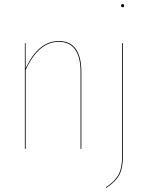

<svg xmlns="http://www.w3.org/2000/svg" viewBox="-20 -728 723 939"><path d="M586.9 -700.2Q586.9 -692.9 579.6 -692.9Q572.3 -692.9 572.3 -700.2Q572.3 -708 579.6 -708Q586.9 -708 586.9 -700.2ZM267.6 -527.3Q324.2 -527.3 351.1 -487.8Q377.9 -448.2 377.9 -377.9V0H374V-377.9Q374 -446.8 347.9 -485.1Q321.8 -523.4 267.1 -523.4Q168.5 -523.4 105.5 -386.2V0H101.6V-517.1H105L105.5 -393.6Q167.5 -527.3 267.6 -527.3ZM577.6 31.2V-517.1H581.5V31.2Q581.5 94.2 563 128.2Q544.4 162.1 499 191.4L497.6 188Q541.5 159.7 559.6 126.2Q577.6 92.8 577.6 31.2Z"/></svg>

Font: Fira Sans Compressed Four
Style: Regular
Weight: 100
Width: 1
Designer: Carrois Corporate & Edenspiekermann AG
Foundry: Carrois Corporate GbR & Edenspiekermann AG
Version: Version 4.203;PS 004.203;hotconv 1.0.88;makeotf.lib2.5.64775